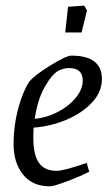

<svg xmlns="http://www.w3.org/2000/svg" viewBox="-20 -651 383 680"><path d="M99 -199Q98 -187 98 -163Q98 -104 117.5 -75Q137 -46 181 -46Q206 -46 287 -74L296 -43Q268 -28 219 -9.5Q170 9 157 9Q95 9 61.5 -33Q28 -75 28 -141Q28 -205 44 -265Q60 -325 83 -361Q104 -386 159.5 -420Q215 -454 233 -454Q341 -454 341 -371Q341 -325 305 -287Q269 -249 213 -226Q157 -203 99 -199ZM103 -230Q145 -234 184.5 -254.5Q224 -275 248.5 -305Q273 -335 273 -366Q273 -410 224 -410Q208 -410 190 -402Q166 -391 139.5 -345Q113 -299 103 -230ZM221 -627 278 -631 288 -614 269 -536H211Z"/></svg>

Font: Grenze Light
Style: Italic
Weight: 300
Italic angle: -10°
Designer: Renata Polastri
Foundry: Omnibus-Type
Version: Version 1.002; ttfautohint (v1.8)